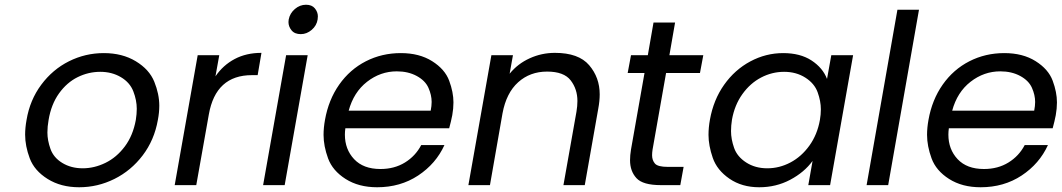

<svg xmlns="http://www.w3.org/2000/svg" viewBox="-20 -781 4479 810"><path d="M314 9Q237 9 181 -26Q125 -61 105.5 -113Q86 -165 86 -213Q86 -242 92 -275Q106 -359 154 -423.5Q202 -488 271 -522.5Q340 -557 418 -557Q496 -557 553 -522.5Q610 -488 631 -436Q652 -384 652 -335Q652 -306 646 -275Q631 -190 582 -125.5Q533 -61 462.5 -26Q392 9 314 9ZM329 -71Q378 -71 425 -94Q472 -117 506.5 -163Q541 -209 553 -275Q557 -300 557 -322Q557 -358 542.5 -395.5Q528 -433 490 -455.5Q452 -478 403 -478Q353 -478 307.5 -455.5Q262 -433 229 -387Q196 -341 185 -275Q180 -247 180 -222Q180 -189 193 -152.5Q206 -116 243 -93.5Q280 -71 329 -71Z M889 -459Q921 -506 970 -532Q1019 -558 1083 -558L1067 -464H1043Q890 -464 861 -298L808 0H717L814 -548H905Z M1249 -637Q1223 -637 1210 -653Q1197 -669 1197 -688Q1197 -693 1198 -699Q1203 -725 1224 -743Q1245 -761 1271 -761Q1296 -761 1308.5 -745.5Q1321 -730 1321 -712Q1321 -706 1320 -699Q1316 -673 1295 -655Q1274 -637 1249 -637ZM1278 -548 1181 0H1090L1187 -548Z M1888 -295Q1883 -269 1875 -240H1437Q1435 -226 1435 -213Q1435 -151 1474 -109.5Q1513 -68 1585 -68Q1644 -68 1688.5 -95.5Q1733 -123 1757 -169H1855Q1819 -90 1744 -40.5Q1669 9 1571 9Q1493 9 1438 -26Q1383 -61 1364 -113Q1345 -165 1345 -212Q1345 -242 1351 -275Q1366 -360 1411 -424Q1456 -488 1523.5 -522.5Q1591 -557 1671 -557Q1749 -557 1803 -523Q1857 -489 1875 -440.5Q1893 -392 1893 -349Q1893 -323 1888 -295ZM1797 -314Q1801 -334 1801 -351Q1801 -380 1787.5 -410.5Q1774 -441 1738 -460.5Q1702 -480 1654 -480Q1585 -480 1528.5 -436Q1472 -392 1451 -314Z M2321 -558Q2421 -558 2465.5 -506Q2510 -454 2510 -383Q2510 -355 2504 -323L2447 0H2357L2412 -310Q2416 -334 2416 -355Q2416 -405 2387.5 -442Q2359 -479 2288 -479Q2216 -479 2166 -434Q2116 -389 2100 -303L2047 0H1956L2053 -548H2144L2130 -470Q2164 -512 2214.5 -535Q2265 -558 2321 -558Z M2790 -473 2733 -150Q2731 -137 2731 -126Q2731 -105 2743 -91Q2755 -77 2797 -77H2864L2850 0H2768Q2692 0 2665 -29.5Q2638 -59 2638 -105Q2638 -126 2642 -150L2699 -473H2628L2642 -548H2713L2737 -686H2828L2804 -548H2947L2933 -473Z M2975 -276Q2990 -360 3035 -423.5Q3080 -487 3145.5 -522Q3211 -557 3284 -557Q3356 -557 3403.5 -526Q3451 -495 3469 -448L3487 -548H3579L3482 0H3390L3408 -102Q3373 -54 3313.5 -22.5Q3254 9 3183 9Q3110 9 3057.5 -27Q3005 -63 2987 -115Q2969 -167 2969 -212Q2969 -243 2975 -276ZM3439 -275Q3443 -298 3443 -320Q3443 -354 3429.5 -391.5Q3416 -429 3377.5 -453.5Q3339 -478 3288 -478Q3237 -478 3191 -454Q3145 -430 3112 -384Q3079 -338 3068 -276Q3064 -251 3064 -228Q3064 -194 3077 -157Q3090 -120 3128 -95.5Q3166 -71 3217 -71Q3268 -71 3314.5 -95.5Q3361 -120 3394.5 -166.5Q3428 -213 3439 -275Z M3857 -740 3727 0H3636L3766 -740Z M4434 -295Q4429 -269 4421 -240H3983Q3981 -226 3981 -213Q3981 -151 4020 -109.5Q4059 -68 4131 -68Q4190 -68 4234.5 -95.5Q4279 -123 4303 -169H4401Q4365 -90 4290 -40.5Q4215 9 4117 9Q4039 9 3984 -26Q3929 -61 3910 -113Q3891 -165 3891 -212Q3891 -242 3897 -275Q3912 -360 3957 -424Q4002 -488 4069.5 -522.5Q4137 -557 4217 -557Q4295 -557 4349 -523Q4403 -489 4421 -440.5Q4439 -392 4439 -349Q4439 -323 4434 -295ZM4343 -314Q4347 -334 4347 -351Q4347 -380 4333.5 -410.5Q4320 -441 4284 -460.5Q4248 -480 4200 -480Q4131 -480 4074.5 -436Q4018 -392 3997 -314Z"/></svg>

Font: Fz Poppins
Style: Italic
Weight: 400
Italic angle: -10°
Designer: Ninad Kale (Devanagari), Jonny Pinhorn (Latin)
Foundry: Indian Type Foundry
Version: Vit hóa bi Vntype.Com & FontZin.Com